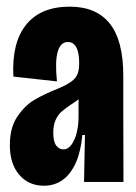

<svg xmlns="http://www.w3.org/2000/svg" viewBox="-20 -560 420 591"><path d="M10.3 -113.7Q10.3 -167 33.5 -201.3Q56.7 -235.7 87.3 -253.5Q118 -271.3 160.8 -288.2Q187.2 -299.5 200.6 -309.7Q214 -319.8 218.8 -332.6Q223.7 -345.3 223.7 -366.3Q223.7 -398.5 214.8 -414.6Q205.8 -430.7 188.8 -430.7Q166 -430.7 157.5 -400.3Q149 -370 155.3 -309.5L21.2 -324.2Q15.7 -428.3 60.4 -483.9Q105.2 -539.5 194.5 -539.5Q276.5 -539.5 318 -487.3Q359.5 -435.2 359.5 -327V-201.8Q359.7 -133.5 359.8 -99.9Q359.8 -66.3 360 0H238.7Q240.2 -72.7 241.5 -144.5H233.5Q228.8 -93.5 213.2 -58.6Q197.5 -23.7 172.7 -6Q147.8 11.7 115.3 11.7Q68.2 11.7 39.2 -22Q10.3 -55.7 10.3 -113.7ZM221.8 -199.3V-263L244.8 -279.5Q236.2 -266.7 225.3 -257.3Q214.5 -248 198.5 -238.2Q180 -225.5 169.3 -216.2Q158.7 -207 151.3 -190.9Q144 -174.8 144 -151.3Q144 -124.3 152.9 -112.2Q161.8 -100.2 175.2 -100.2Q189.8 -100.2 200.4 -115.1Q211 -130 216.4 -152.8Q221.8 -175.7 221.8 -199.3Z"/></svg>

Font: Bricolage Grotesque 96pt Condensed ExBd
Style: Regular
Weight: 800
Width: 3
Designer: Mathieu Triay
Foundry: Atelier Triay
Version: Version 1.001;Glyphs 3.2 (3207)